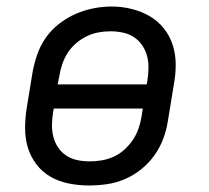

<svg xmlns="http://www.w3.org/2000/svg" viewBox="-20 -561 640 589"><path d="M253 8Q222 8 191.5 2Q161 -4 135.5 -18.5Q110 -33 92 -56.5Q74 -80 65.5 -108Q57 -136 57 -167.5Q57 -199 62 -230L80 -340Q85 -367 94.5 -394.5Q104 -422 121 -446Q138 -470 162 -488.5Q186 -507 212.5 -518.5Q239 -530 267 -535.5Q295 -541 323 -541Q354 -541 384 -533.5Q414 -526 439 -511.5Q464 -497 482.5 -474Q501 -451 510 -422.5Q519 -394 519 -362.5Q519 -331 513 -300L495 -190Q491 -163 481 -136Q471 -109 454 -85Q437 -61 413.5 -42Q390 -23 363 -11.5Q336 0 308 4Q280 8 253 8ZM157 -302H430L432 -312Q435 -332 435.5 -351Q436 -370 431.5 -388Q427 -406 416.5 -421.5Q406 -437 391 -447Q376 -457 357 -461Q338 -465 319 -465Q300 -465 281.5 -461.5Q263 -458 245.5 -449.5Q228 -441 213 -428Q198 -415 187.5 -398.5Q177 -382 171 -364Q165 -346 162 -328ZM254 -66Q273 -66 291.5 -69Q310 -72 328 -80Q346 -88 361 -101.5Q376 -115 387 -131Q398 -147 404.5 -165.5Q411 -184 414 -202L418 -228H145L143 -218Q140 -199 139.5 -179.5Q139 -160 143.5 -142Q148 -124 158 -109Q168 -94 183 -84Q198 -74 216.5 -70Q235 -66 254 -66Z"/></svg>

Font: Iosevka Curly Extended Oblique
Style: Regular
Weight: 400
Width: 7
Italic angle: -9°
Monospace: yes
Designer: Belleve Invis
Foundry: Belleve Invis
Version: Version 11.1.0; ttfautohint (v1.8.3)